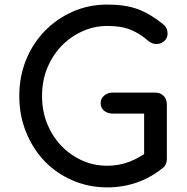

<svg xmlns="http://www.w3.org/2000/svg" viewBox="-20 -811 817 841"><path d="M450.2 9.8Q369.1 9.8 298.8 -20.5Q227.5 -50.8 174.8 -105.5Q123 -160.2 93.8 -233.4Q64.5 -305.7 64.5 -390.6Q64.5 -474.6 93.8 -547.9Q123 -620.1 174.8 -673.8Q227.5 -728.5 297.9 -759.8Q368.2 -791 450.2 -791Q527.3 -791 582 -771.5Q637.7 -751 694.3 -705.1Q702.1 -699.2 706.1 -692.4Q710.9 -685.5 711.9 -678.7Q713.9 -672.9 713.9 -664.1Q713.9 -644.5 700.2 -631.8Q686.5 -619.1 667 -618.2Q648.4 -617.2 630.9 -630.9Q593.8 -663.1 554.7 -679.7Q514.6 -697.3 450.2 -697.3Q390.6 -697.3 338.9 -672.9Q287.1 -649.4 247.1 -607.4Q208 -565.4 185.5 -509.8Q164.1 -454.1 164.1 -390.6Q164.1 -327.1 185.5 -271.5Q208 -215.8 247.1 -173.8Q287.1 -131.8 338.9 -108.4Q390.6 -85 450.2 -85Q501 -85 546.9 -102.5Q591.8 -120.1 633.8 -151.4Q652.3 -164.1 669.9 -162.1Q686.5 -161.1 699.2 -148.4Q710.9 -135.7 710.9 -114.3Q710.9 -103.5 707 -94.7Q704.1 -85 695.3 -77.1Q641.6 -33.2 580.1 -11.7Q517.6 9.8 450.2 9.8ZM710.9 -114.3Q685.5 -119.1 611.3 -133.8Q611.3 -178.7 611.3 -313.5Q576.2 -313.5 472.7 -313.5Q451.2 -313.5 435.5 -326.2Q420.9 -338.9 420.9 -359.4Q420.9 -378.9 435.5 -391.6Q451.2 -405.3 472.7 -405.3Q535.2 -405.3 660.2 -405.3Q682.6 -405.3 697.3 -390.6Q710.9 -376 710.9 -352.5Q710.9 -273.4 710.9 -114.3Z"/></svg>

Font: Abed
Style: Bold
Weight: 700
Designer: Johan Aakerlund
Version: Version 3.105